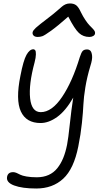

<svg xmlns="http://www.w3.org/2000/svg" viewBox="-20 -832 603 1111"><path d="M198.2 -618.2Q182.1 -618.2 174.3 -626.2Q166.5 -634.3 168.9 -646Q171.4 -656.2 187.7 -671.4Q204.1 -686.5 265.1 -732.9Q287.1 -749.5 308.6 -768.1Q330.1 -786.6 338.9 -794.2Q347.7 -801.8 359.1 -806.9Q370.6 -812 384.8 -812Q407.2 -812 420.9 -801.5Q434.6 -791 448.2 -761.2Q460.4 -736.3 474.1 -716.1Q487.8 -695.8 497.8 -685.5Q507.8 -675.3 516.1 -666.7Q524.4 -658.2 527.8 -651.6Q531.2 -645 529.8 -637.2Q528.3 -628.9 519 -623.5Q509.8 -618.2 497.1 -618.2Q461.9 -618.2 437 -640.9Q412.1 -663.6 375 -735.8Q314.5 -682.1 276.1 -654.5Q237.8 -627 225.1 -622.6Q212.4 -618.2 198.2 -618.2ZM189.9 258.8Q108.9 258.8 61.8 241.2Q14.6 223.6 21 190.9Q25.9 164.1 56.2 164.1Q65.4 164.1 76.2 168.7Q86.9 173.3 97.4 179Q107.9 184.6 133.1 189.2Q158.2 193.8 192.9 193.8Q231.4 193.8 261.2 180.4Q291 167 311.5 141.4Q332 115.7 345.7 82.5Q359.4 49.3 368.2 4.9Q375 -29.3 383.8 -112.5Q392.6 -195.8 403.8 -267.1Q359.4 -189.9 310.5 -155Q261.7 -120.1 214.8 -120.1Q131.8 -120.1 100.8 -187Q69.8 -253.9 98.1 -393.1Q115.2 -482.4 133.3 -514.6Q151.4 -546.9 172.9 -546.9Q179.7 -546.9 183.8 -541Q188 -535.2 187.7 -517.3Q187.5 -499.5 180.2 -471.2Q145.5 -342.8 154.3 -262.9Q163.1 -183.1 215.8 -183.1Q279.8 -183.1 339.1 -270.8Q398.4 -358.4 441.9 -502Q450.7 -529.3 459 -537.6Q467.3 -545.9 483.9 -545.9Q495.6 -545.9 503.2 -538.1Q510.7 -530.3 512.9 -509Q515.1 -487.8 502.9 -450.2Q483.4 -385.3 473.9 -326.9Q464.4 -268.6 462.6 -228Q460.9 -187.5 454.1 -121.1Q447.3 -54.7 433.1 15.1Q407.2 145.5 345.7 202.1Q284.2 258.8 189.9 258.8Z"/></svg>

Font: Shantell Sans Irregular
Style: Italic
Weight: 300
Italic angle: -11.31°
Designer: Stephen Nixon, Anya Danilova, Shantell Martin
Foundry: Arrow Type
Version: Version 1.006;[9816181b4]